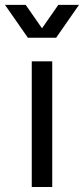

<svg xmlns="http://www.w3.org/2000/svg" viewBox="-62 -750 337 770"><path d="M65.4 -503.9H147.5V0H65.4ZM49.8 -598.6H132.8L41 -730.5H-42ZM80.1 -598.6H163.1L254.9 -730.5H171.9Z"/></svg>

Font: Wanted Sans Std Variable
Style: Regular
Weight: 400
Designer: Original Design by Kil Hyung-jin and Kang Hanbin, Wanted Lab, Inc;
Foundry: Wanted Lab, Inc.
Version: Version 1.003;Glyphs 3.2 (3227)